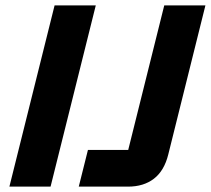

<svg xmlns="http://www.w3.org/2000/svg" viewBox="-20 -695 785 715"><path d="M15 0 183.3 -675H336.7L168.3 0ZM273.3 0 307.5 -136.7H457.5L591.7 -675H745L606.7 -120Q591.7 -59.2 553.3 -29.6Q515 0 456.7 0Z"/></svg>

Font: Funnel Sans ExtraBold
Style: Italic
Weight: 800
Italic angle: -14.036°
Version: Version 1.000; Beta; Release 5; Build 24; ttfautohint (v1.8.